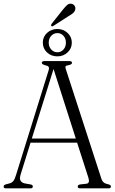

<svg xmlns="http://www.w3.org/2000/svg" viewBox="-20 -1036 630 1056"><path d="M160.5 -10.5Q160.5 0 148.5 0H12Q0 0 0 -10.5Q0 -17.5 10.5 -21.5L34.5 -28Q46.5 -31.5 54 -41.2Q61.5 -51 69 -76L247.5 -649.5Q251.5 -662.5 247.2 -668.5Q243 -674.5 227.5 -677.5Q210 -683 210 -689.5Q210 -700 223 -700H363.5Q376 -700 376 -689.5Q376 -682.5 359.5 -678Q344.5 -676 341.2 -671.8Q338 -667.5 342 -656L537 -55Q542 -39 551.2 -32Q560.5 -25 577 -22Q590 -18.5 590 -10.5Q590 0 577.5 0H420Q407.5 0 407.5 -10.5Q407.5 -19 420 -21.5L455.5 -25.5Q475.5 -28 466.5 -57.5L404 -251.5H148L94 -78Q86.5 -54 92.8 -42.5Q99 -31 117 -27L149 -21.5Q160.5 -19 160.5 -10.5ZM155 -274H397L274.5 -656.5ZM325.5 -982.5Q339.5 -1000 350 -1009Q360.5 -1018 374.5 -1015Q385.5 -1012 390.8 -1003.2Q396 -994.5 394 -985Q392 -973 382.2 -964.5Q372.5 -956 357.5 -947.5L272.5 -893Q265.5 -889 262 -893.5Q259 -898 264 -905ZM295.5 -726Q262 -726 238.8 -747.5Q215.5 -769 215.5 -801.5Q215.5 -833.5 238.8 -855Q262 -876.5 295.5 -876.5Q328.5 -876.5 351.8 -854.8Q375 -833 375 -801.5Q375 -769.5 351.8 -747.8Q328.5 -726 295.5 -726ZM295.5 -854Q276 -854 262 -839.2Q248 -824.5 248 -801.5Q248 -778.5 262 -763.5Q276 -748.5 295.5 -748.5Q315.5 -748.5 329 -763.5Q342.5 -778.5 342.5 -801.5Q342.5 -824.5 329 -839.2Q315.5 -854 295.5 -854Z"/></svg>

Font: Fraunces 144pt Soft Light
Style: Regular
Weight: 300
Version: Version 1.000;[0bf87f6ff]